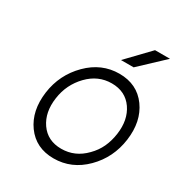

<svg xmlns="http://www.w3.org/2000/svg" viewBox="-168 -817 887 946"><g transform="rotate(30 275.0 -344.0)"><path d="M319 -574H391L525 -700H440ZM338 -452Q416 -452 457 -393Q497 -335 485 -250Q479 -207 462.5 -171.5Q446 -136 417 -107Q360 -48 282 -48Q204 -48 163 -107Q123 -165 135 -250Q141 -293 158.5 -328.5Q176 -364 204 -393Q261 -452 338 -452ZM347 -512Q246 -512 170 -436Q93 -359 78 -250Q63 -139 117 -64Q172 12 273 12Q375 12 451 -64Q527 -140 542 -250Q557 -361 503 -436Q448 -512 347 -512Z"/></g></svg>

Font: Unageo
Style: Light-Italic
Weight: 300
Designer: Richard Sepsi
Foundry: Richard Sepsi
Version: Version 2.000